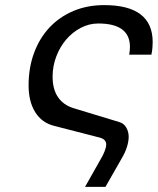

<svg xmlns="http://www.w3.org/2000/svg" viewBox="-20 -532 618 752"><path d="M92 -198Q92 -267 113.5 -325Q135 -383 174 -424.5Q213 -466 267.5 -489Q322 -512 388 -512Q578 -512 578 -367Q578 -358 577 -345Q576 -332 573 -318H486Q489 -335 489 -348Q489 -440 365 -440Q329 -440 296.5 -423Q264 -406 239.5 -377.5Q215 -349 200.5 -311Q186 -273 186 -232Q186 -182 207.5 -151Q229 -120 269 -108L447 -54Q465 -49 474.5 -32.5Q484 -16 484 4Q484 21 477.5 42.5Q471 64 458 86L393 200H313L378 85Q383 77 389.5 61Q396 45 396 34Q396 14 371 7L192 -39Q144 -51 118 -92.5Q92 -134 92 -198Z"/></svg>

Font: Perun
Style: Italic
Weight: 400
Italic angle: -12°
Foundry: Copyright (c) Stefan Peev, Context Ltd, 2016
Version: Version 1.027